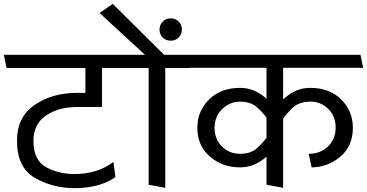

<svg xmlns="http://www.w3.org/2000/svg" viewBox="-31 -967 1921 1005"><path d="M144 -230Q144 -129 209.5 -92.5Q275 -56 361 -56Q414 -56 464 -70Q514 -84 563 -119L573 -40Q533 -11 477 3.5Q421 18 361 18Q245 18 151.5 -36Q58 -90 58 -230Q58 -355 150.5 -418Q243 -481 373 -481H416V-611H3Q0 -628 -3.5 -645.5Q-7 -663 -11 -680H627L642 -611H503V-407H373Q275 -407 209.5 -362Q144 -317 144 -230Z M620 -680H728L490 -899Q507 -910 524.5 -922.5Q542 -935 559 -947L828 -680H945Q949 -663 953.5 -645.5Q958 -628 962 -611H834V16L747 0V-611H634Q631 -628 627.5 -645.5Q624 -663 620 -680ZM862 -754Q838 -754 821 -770.5Q804 -787 804 -812Q804 -837 821 -854Q838 -871 862 -871Q887 -871 904 -854Q921 -837 921 -812Q921 -787 904 -770.5Q887 -754 862 -754Z M1226 -91Q1132 -91 1067 -148Q1002 -205 1002 -298Q1002 -386 1063.5 -446.5Q1125 -507 1226 -507Q1270 -507 1306 -489.5Q1342 -472 1364 -450V-612H955L940 -680H1856L1870 -612H1451V-446Q1472 -468 1508.5 -487.5Q1545 -507 1593 -507Q1694 -507 1755 -446.5Q1816 -386 1816 -298Q1816 -202 1750 -146.5Q1684 -91 1600 -91L1585 -162Q1646 -162 1686 -200.5Q1726 -239 1726 -299Q1726 -359 1687 -397Q1648 -435 1595 -435Q1534 -435 1500.5 -402.5Q1467 -370 1451 -345V16L1364 0V-147Q1342 -126 1306 -108.5Q1270 -91 1226 -91ZM1092 -299Q1092 -239 1130.5 -200.5Q1169 -162 1226 -162Q1281 -162 1313 -190.5Q1345 -219 1364 -246V-351Q1345 -378 1313 -406.5Q1281 -435 1226 -435Q1173 -435 1133 -397Q1093 -359 1092 -299Z"/></svg>

Font: Palanquin
Style: Regular
Weight: 400
Designer: Pria Ravichandran
Version: Version 1.0.4